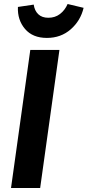

<svg xmlns="http://www.w3.org/2000/svg" viewBox="-20 -942 439 962"><path d="M214.8 -752Q143.6 -752 105.2 -797.1Q66.9 -842.3 69.8 -907.2L148.9 -918.9Q153.3 -888.2 171.9 -870.6Q190.4 -853 222.2 -853Q255.9 -853 280.5 -871.8Q305.2 -890.6 318.8 -921.9L398.9 -902.8Q383.8 -838.4 334.5 -795.2Q285.2 -752 214.8 -752ZM277.8 -691.9 181.2 0H35.2L131.8 -691.9Z"/></svg>

Font: FiraGO SemiBold
Style: Italic
Weight: 600
Italic angle: -8°
Designer: bBox Type GmbH
Foundry: bBox Type GmbH
Version: Version 1.001;PS 001.001;hotconv 1.0.88;makeotf.lib2.5.64775